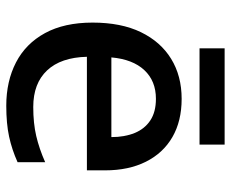

<svg xmlns="http://www.w3.org/2000/svg" viewBox="-82 -644 736 612"><g transform="rotate(90 286.0 -338.0)"><path d="M295 -549Q366 -549 417 -519.5Q468 -490 495.5 -435Q523 -380 523 -305V-247H161Q163 -164 204.5 -120Q246 -76 321 -76Q373 -76 413.5 -85.5Q454 -95 497 -114V-26Q457 -8 415.5 1Q374 10 317 10Q239 10 179 -21Q119 -52 85.5 -113.5Q52 -175 52 -265Q52 -356 82.5 -419Q113 -482 167.5 -515.5Q222 -549 295 -549ZM295 -467Q238 -467 203.5 -430Q169 -393 163 -325H417Q417 -367 404 -399Q391 -431 364 -449Q337 -467 295 -467ZM441 -686V-606H134V-686Z"/></g></svg>

Font: Noto Sans Devanagari Medium
Style: Regular
Weight: 500
Version: Version 2.003